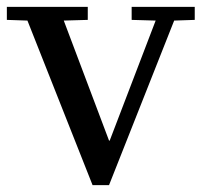

<svg xmlns="http://www.w3.org/2000/svg" viewBox="-20 -540 588 560"><path d="M0 -520H236V-482L166 -480L298 -130H300L434 -480L364 -482V-520H548V-482L488 -480L298 0H250L60 -480L0 -482Z"/></svg>

Font: Minipax
Style: Regular
Weight: 400
Designer: Raphaël Ronot
Foundry: Velvetyne Type Foundry
Version: Version 1.000